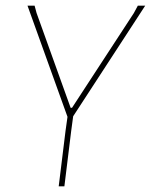

<svg xmlns="http://www.w3.org/2000/svg" viewBox="-20 -657 532 677"><path d="M238 -247 231 -195 207 0H187L211 -195L218 -245L77 -637H102L109 -611L229 -277H234L452 -611L466 -637H492Z"/></svg>

Font: Luna Sans Thin
Style: Italic
Weight: 250
Italic angle: -7°
Designer: Juan Pablo del Peral
Foundry: Huerta Tipografica
Version: Version 2.001; ttfautohint (v1.5)